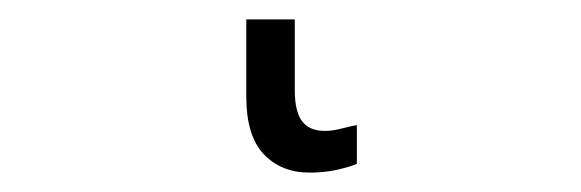

<svg xmlns="http://www.w3.org/2000/svg" viewBox="-20 42 599 198"><path d="M284 135Q284 157 291.5 167Q299 177 315 177Q323 177 332.5 174.5Q342 172 348 171V211Q341 214 328 217Q315 220 299 220Q270 220 252 201Q234 182 234 142V62H284Z"/></svg>

Font: Noto Sans Display Light
Style: Regular
Weight: 300
Designer: Monotype Design Team
Foundry: Monotype Imaging Inc.
Version: Version 2.003